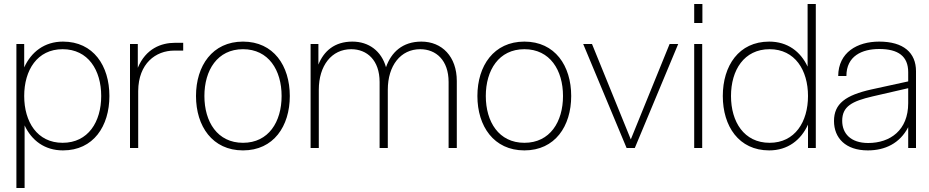

<svg xmlns="http://www.w3.org/2000/svg" viewBox="-20 -740 4645 960"><path d="M62 -520V200H103V-113C138 -38 203 12 295 12C447 12 527 -109 527 -260C527 -411 447 -532 295 -532C202 -532 136 -480 101 -403V-520ZM101 -260C101 -389 166 -494 293 -494C421 -494 486 -389 486 -260C486 -131 421 -26 293 -26C166 -26 101 -131 101 -260Z M630 0H671V-285C672 -423 759 -487 851 -487H896V-526H855C786 -526 709 -497 669 -401V-520H630Z M1195 12C1348 12 1429 -109 1429 -260C1429 -411 1348 -532 1195 -532C1042 -532 960 -411 960 -260C960 -109 1042 12 1195 12ZM1002 -260C1002 -389 1067 -494 1195 -494C1323 -494 1388 -389 1388 -260C1388 -131 1323 -26 1195 -26C1067 -26 1002 -131 1002 -260Z M2223 -330V0H2264V-335C2264 -457 2190 -532 2087 -532C1992 -532 1936 -478 1910 -404C1887 -485 1824 -532 1742 -532C1652 -532 1599 -484 1572 -417V-520H1533V0H1574V-291C1574 -412 1638 -494 1736 -494C1815 -494 1878 -439 1878 -330V0H1919V-291C1919 -412 1983 -494 2081 -494C2160 -494 2223 -439 2223 -330Z M2602 12C2755 12 2836 -109 2836 -260C2836 -411 2755 -532 2602 -532C2449 -532 2367 -411 2367 -260C2367 -109 2449 12 2602 12ZM2409 -260C2409 -389 2474 -494 2602 -494C2730 -494 2795 -389 2795 -260C2795 -131 2730 -26 2602 -26C2474 -26 2409 -131 2409 -260Z M3113 0H3154L3371 -520H3328L3134 -43L2940 -520H2896Z M3451 0H3491V-520H3451ZM3451 -625H3492V-720H3451Z M4059 0V-720H4018V-407C3983 -482 3918 -532 3826 -532C3674 -532 3594 -411 3594 -260C3594 -109 3674 12 3826 12C3919 12 3985 -40 4020 -117V0ZM3635 -260C3635 -389 3700 -494 3828 -494C3955 -494 4020 -389 4020 -260C4020 -131 3955 -26 3828 -26C3700 -26 3635 -131 3635 -260Z M4521 0H4560V-384C4560 -476 4498 -532 4376 -532C4266 -532 4172 -478 4171 -360H4212C4212 -460 4290 -495 4376 -495C4471 -495 4521 -459 4521 -379V-333L4338 -293C4207 -264 4150 -221 4150 -135C4150 -50 4208 12 4319 12C4405 12 4479 -23 4521 -104ZM4191 -136C4191 -208 4240 -234 4343 -258L4521 -299V-224C4521 -89 4431 -25 4321 -25C4233 -25 4191 -73 4191 -136Z"/></svg>

Font: Aspekta 150
Style: Regular
Weight: 150
Designer: Ivo Dolenc
Version: Version 2.000